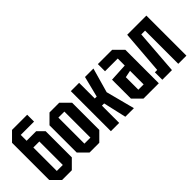

<svg xmlns="http://www.w3.org/2000/svg" viewBox="3 -1299 1898 1898"><g transform="rotate(-45 952.0 -350.0)"><path d="M154 -100H238V-428H154ZM128 0 38 -90V-610L128 -700H340V-604H154V-522H288L354 -456V-90L264 0Z M422 -90V-470L512 -560H648L738 -470V-90L648 0H512ZM538 -98H622V-462H538Z M810 0V-560H926V-341H953L1008 -560H1126L1053 -302L1132 0H1012L957 -241H926V0Z M1178 -88V-352L1366 -362V-460H1188V-560H1388L1480 -468V0H1266ZM1292 -273V-98H1366V-288Z M1866 -560V0H1752V-464H1699L1664 0H1529V-104H1562L1598 -560Z"/></g></svg>

Font: Tektur Condensed Medium
Style: Regular
Weight: 500
Width: 3
Designer: Adam Jagosz
Foundry: Adam Jagosz
Version: Version 1.005;gftools[0.9.30]